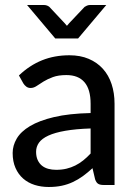

<svg xmlns="http://www.w3.org/2000/svg" viewBox="-20 -738 540 766"><path d="M341.5 -225.5Q282 -223.5 240.5 -216.2Q199 -209 173 -197Q147 -185 135.5 -168.8Q124 -152.5 124 -132.5Q124 -113.5 130.2 -99.8Q136.5 -86 147.2 -77.2Q158 -68.5 172.5 -64.5Q187 -60.5 204 -60.5Q226.5 -60.5 245.2 -65Q264 -69.5 280.5 -77.8Q297 -86 312 -98Q327 -110 341.5 -125.5ZM55.5 -437Q98 -477.5 147.8 -497.5Q197.5 -517.5 257 -517.5Q300.5 -517.5 334 -503.2Q367.5 -489 390.5 -463.5Q413.5 -438 425.2 -402.5Q437 -367 437 -324V0H393.5Q379 0 371.5 -4.8Q364 -9.5 359.5 -22.5L349 -67Q329.5 -49 310.5 -35.2Q291.5 -21.5 270.8 -11.8Q250 -2 226.5 3Q203 8 174.5 8Q144.5 8 118.2 -0.2Q92 -8.5 72.5 -25.5Q53 -42.5 41.8 -68Q30.5 -93.5 30.5 -127.5Q30.5 -157.5 46.8 -185.2Q63 -213 99.8 -235Q136.5 -257 195.8 -271Q255 -285 341.5 -287V-324Q341.5 -381.5 317 -410Q292.5 -438.5 245 -438.5Q213 -438.5 191.2 -430.5Q169.5 -422.5 153.8 -412.8Q138 -403 126.2 -395Q114.5 -387 102 -387Q92 -387 84.8 -392.5Q77.5 -398 73 -405.5ZM404 -718 291.5 -584.5H200.5L88 -718H156Q162 -718 167.8 -715.8Q173.5 -713.5 177 -710.5L238 -645.5Q242.5 -641 247 -635Q251.5 -641 256 -645.5L317.5 -710.5Q321 -713 326.8 -715.5Q332.5 -718 338.5 -718Z"/></svg>

Font: Lato 2
Style: Regular
Weight: 500
Designer: Lukasz Dziedzic with Adam Twardoch and Botio Nikoltchev
Foundry: tyPoland Lukasz Dziedzic
Version: Version 2.015; 2015-08-06; http://www.latofonts.com/